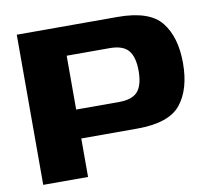

<svg xmlns="http://www.w3.org/2000/svg" viewBox="-76 -763 951 850"><g transform="rotate(-10 400.0 -337.5)"><path d="M51.5 -675H504.5Q648 -675 701.2 -607.8Q754.5 -540.5 754.5 -424Q754.5 -306.5 701.2 -239.8Q648 -173 504.5 -173H253V0H51.5ZM446 -303Q506 -303 530.5 -332Q555 -361 555 -424Q555 -486 530.5 -515.5Q506 -545 446 -545H253V-303Z"/></g></svg>

Font: Anybody Wide
Style: Bold
Weight: 700
Width: 7
Designer: Tyler Finck
Foundry: Etcetera Type Company
Version: Version 1.000; ttfautohint (v1.8)